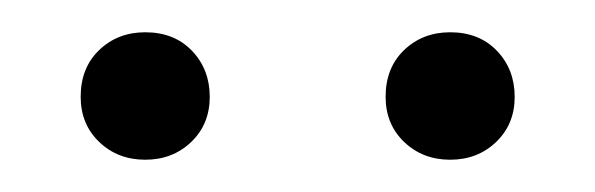

<svg xmlns="http://www.w3.org/2000/svg" viewBox="-20 -762 369 119"><path d="M70 -663Q53 -663 41.5 -674Q30 -685 30 -702Q30 -720 41.5 -731Q53 -742 70 -742Q88 -742 99 -730.5Q110 -719 110 -702Q110 -685 98.5 -674Q87 -663 70 -663ZM259 -663Q242 -663 230.5 -674Q219 -685 219 -702Q219 -720 230.5 -731Q242 -742 259 -742Q277 -742 288 -730.5Q299 -719 299 -702Q299 -685 287.5 -674Q276 -663 259 -663Z"/></svg>

Font: Trujillo Light
Style: Regular
Weight: 300
Designer: Fira Sans original fonts by bBox Type GmbH, Carrois Corporate GbR, & Edenspiekermann AG / Changes by Cristiano Sobral
Foundry: Fira Sans original fonts by bBox Type GmbH, Carrois Corporate GbR, & Edenspiekermann AG / Changes by Cristiano Sobral
Version: Version 4.301;July 28, 2020;FontCreator 13.0.0.2655 64-bit